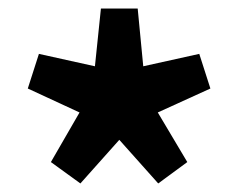

<svg xmlns="http://www.w3.org/2000/svg" viewBox="-20 -832 558 449"><path d="M168 -403 99 -453 166 -569 45 -625 71 -706 202 -677 216 -812H302L315 -677L446 -706L472 -625L349 -569L418 -453L350 -403L259 -505Z"/></svg>

Font: Noto Sans JP ExtraBold
Style: Regular
Weight: 800
Designer: Ryoko NISHIZUKA  (kana, bopomofo & ideographs); Paul D. Hunt (Latin, Greek & Cyrillic); Sandoll Communications , Soo-you
Foundry: Adobe
Version: Version 2.004-H2;hotconv 1.0.118;makeotfexe 2.5.65603